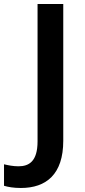

<svg xmlns="http://www.w3.org/2000/svg" viewBox="-96 -734 425 956"><path d="M8 202C134 202 219 134 219 -33V-714H91V-30C91 70 48 94 -4 94C-31 94 -55 89 -76 84V191C-56 197 -29 202 8 202Z"/></svg>

Font: Noto Sans Arabic UI SmBd
Style: Regular
Weight: 600
Designer: Monotype Design Team, Nadine Chahine and Nizar Qandah
Foundry: Monotype Imaging Inc.
Version: Version 2.010